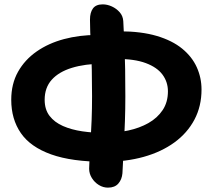

<svg xmlns="http://www.w3.org/2000/svg" viewBox="-20 -837 960 871"><path d="M455.8 -103Q306.2 -103 212.1 -136.6Q118 -170.2 74.5 -233.4Q31 -296.6 31 -384.4Q31 -456.4 61.7 -511.2Q92.4 -566 146.3 -603.5Q200.2 -641 270.4 -659.7Q340.6 -678.4 419.8 -678.4L446.2 -548.2Q365 -547.4 305.9 -529.2Q246.8 -511 214.7 -475.2Q182.6 -439.4 182.6 -384.4Q182.6 -340.2 204.9 -311.2Q227.2 -282.2 265.8 -265.3Q304.4 -248.4 353.6 -241.2Q402.8 -234 455.8 -234Q510.8 -234 561.9 -245Q613 -256 653.5 -278.9Q694 -301.8 717.9 -337.6Q741.8 -373.4 741.8 -422.8Q741.8 -465 717.3 -498.3Q692.8 -531.6 641.3 -550.8Q589.8 -570 509.8 -569.6L522.8 -695Q621.2 -694.8 691.4 -673.9Q761.6 -653 806.4 -616.3Q851.2 -579.6 872.7 -531.9Q894.2 -484.2 894.2 -430.8Q894.2 -355 862 -294.2Q829.8 -233.4 770.9 -190.6Q712 -147.8 631.7 -125.4Q551.4 -103 455.8 -103ZM469.8 14.2Q448 14.2 428.5 2.3Q409 -9.6 396.7 -29.5Q384.4 -49.4 384.4 -71.6Q384.4 -88.6 386.3 -120.9Q388.2 -153.2 391 -197.8Q393.8 -242.4 395.7 -294.1Q397.6 -345.8 397.6 -400Q397.6 -531.6 392.9 -615.6Q388.2 -699.6 388.2 -748.2Q388.2 -780.2 401.7 -798.7Q415.2 -817.2 446 -817.2Q466.8 -817.2 487.5 -807.7Q508.2 -798.2 522.9 -781.5Q537.6 -764.8 539.2 -741.6Q541.6 -705.8 545.1 -620.5Q548.6 -535.2 548.6 -399Q548.6 -342.2 546.7 -287.1Q544.8 -232 542.4 -184.9Q540 -137.8 538.1 -103Q536.2 -68.2 535.4 -50.8Q533 -23 516.9 -4.4Q500.8 14.2 469.8 14.2Z"/></svg>

Font: Shantell Sans Light
Style: Regular
Weight: 300
Designer: Stephen Nixon, Anya Danilova, Shantell Martin
Foundry: Arrow Type
Version: Version 1.011;[c5ecc13dd]